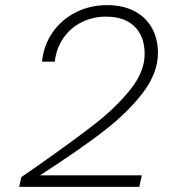

<svg xmlns="http://www.w3.org/2000/svg" viewBox="-20 -730 690 750"><path d="M128 -83Q276 -187 356.5 -250.5Q437 -314 491 -382.5Q545 -451 545 -519Q545 -588 505.5 -626.5Q466 -665 394 -665Q343 -665 299.5 -643.5Q256 -622 228 -582Q200 -542 194 -489H144Q151 -555 186.5 -605Q222 -655 277.5 -682.5Q333 -710 398 -710Q459 -710 504 -687Q549 -664 573 -621.5Q597 -579 597 -523Q597 -445 537.5 -367Q478 -289 381.5 -215Q285 -141 136 -45H534L524 0H55L63 -38Z"/></svg>

Font: Azeret Mono Thin
Style: Italic
Weight: 100
Italic angle: -12°
Designer: Martin Vácha
Foundry: Displaay
Version: Version 1.000; Glyphs 3.0.3, build 3074